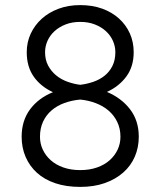

<svg xmlns="http://www.w3.org/2000/svg" viewBox="-20 -727 630 754"><path d="M295 7Q240 7 197 -7.5Q154 -22 125 -48.5Q96 -75 80.5 -111Q65 -147 65 -190Q65 -253 98 -297.5Q131 -342 188 -365Q140 -387 112.5 -426Q85 -465 85 -522Q85 -561 100.5 -594.5Q116 -628 143.5 -653Q171 -678 209.5 -692.5Q248 -707 295 -707Q343 -707 381.5 -693Q420 -679 447.5 -654Q475 -629 490 -595.5Q505 -562 505 -522Q505 -466 476.5 -427Q448 -388 400 -366Q457 -342 491 -297.5Q525 -253 525 -190Q525 -148 509.5 -112Q494 -76 464 -49.5Q434 -23 391.5 -8Q349 7 295 7ZM295 -59Q332 -59 361.5 -69.5Q391 -80 411 -98Q431 -116 442 -139.5Q453 -163 453 -190Q453 -222 440.5 -248Q428 -274 406.5 -292.5Q385 -311 356 -322Q327 -333 295 -336Q262 -333 233 -322.5Q204 -312 182.5 -293.5Q161 -275 149 -249Q137 -223 137 -190Q137 -163 148 -139.5Q159 -116 179 -98Q199 -80 228.5 -69.5Q258 -59 295 -59ZM295 -394Q321 -397 346 -405.5Q371 -414 390.5 -429.5Q410 -445 421.5 -468Q433 -491 433 -522Q433 -545 423.5 -566.5Q414 -588 396 -604.5Q378 -621 352.5 -631Q327 -641 295 -641Q263 -641 237.5 -631Q212 -621 194 -604.5Q176 -588 166.5 -566.5Q157 -545 157 -522Q157 -492 169 -469.5Q181 -447 200.5 -431Q220 -415 245 -406Q270 -397 295 -394Z"/></svg>

Font: Retni Sans
Style: Regular
Weight: 400
Designer: Vitaly Kuzmin
Foundry: ParaType Ltd.
Version: Version 1.00;March 2, 2019;FontCreator 11.5.0.2425 64-bit; t